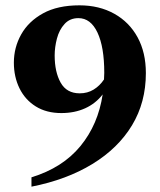

<svg xmlns="http://www.w3.org/2000/svg" viewBox="-20 -560 601 720"><path d="M98 140V105Q215 69 281.5 -12Q348 -93 365 -206Q339 -172 299.5 -154Q260 -136 210 -136Q154 -136 114 -161Q74 -186 53 -229Q32 -272 32 -325Q32 -382 59.5 -431Q87 -480 141.5 -510Q196 -540 278 -540Q352 -540 408.5 -508.5Q465 -477 496 -420Q527 -363 527 -286Q527 -176 475 -90Q423 -4 326.5 55Q230 114 98 140ZM185 -352Q185 -290 207.5 -250Q230 -210 279 -210Q308 -210 331 -224Q354 -238 370 -262Q371 -274 371 -287Q371 -384 345.5 -438Q320 -492 274 -492Q242 -492 222 -470Q202 -448 193.5 -415.5Q185 -383 185 -352Z"/></svg>

Font: Spectral SC
Style: Bold
Weight: 700
Designer: Jean-Baptiste Levee
Foundry: Production Type
Version: Version 2.001